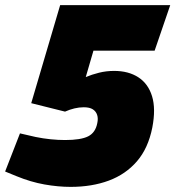

<svg xmlns="http://www.w3.org/2000/svg" viewBox="-56 -721 685 750"><path d="M220 9Q171 9 117.5 -0.5Q64 -10 8 -33L-36 -51L22 -200L83 -186Q112 -180 141.5 -177Q171 -174 198 -174Q260 -174 288.5 -188.5Q317 -203 324 -240Q328 -258 323.5 -272Q319 -286 306.5 -294Q294 -302 271 -302Q253 -302 234.5 -297.5Q216 -293 198 -285L66 -318L179 -701H609L548 -523H309L279 -420Q303 -430 331 -437Q359 -444 390 -444Q446 -444 484.5 -419Q523 -394 538 -345Q553 -296 539 -223Q523 -142 479 -91Q435 -40 369 -15.5Q303 9 220 9Z"/></svg>

Font: REM Black
Style: Italic
Weight: 900
Italic angle: -11°
Designer: Octavio Pardo
Foundry: Ashler Design
Version: Version 1.005;gftools[0.9.28]